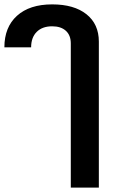

<svg xmlns="http://www.w3.org/2000/svg" viewBox="-210 -606 534 876"><path d="M113 -408Q113 -445 90.5 -465.5Q68 -486 28 -486Q-17 -486 -42.5 -460.5Q-68 -435 -68 -390H-190Q-190 -482 -132.5 -534Q-75 -586 28 -586Q128 -586 184.5 -541Q241 -496 241 -416V250H113Z"/></svg>

Font: Sarabun
Style: Bold
Weight: 700
Designer: Suppakit Chalermlarp | Katatrad Co.,Ltd.
Foundry: Cadson Demak Co.,Ltd.
Version: Version 1.000; ttfautohint (v1.6)